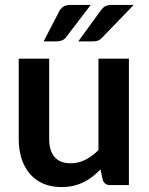

<svg xmlns="http://www.w3.org/2000/svg" viewBox="-20 -751 604 779"><path d="M56 0ZM179.5 -513V-187Q179.5 -140 201.2 -114.2Q223 -88.5 266.5 -88.5Q298.5 -88.5 326.5 -102.8Q354.5 -117 379.5 -142V-513H503V0H427.5Q403 0 396.5 -22.5L388 -63.5Q372 -47.5 355 -34.2Q338 -21 318.5 -11.5Q299 -2 277 3Q255 8 229 8Q187 8 154.8 -6.2Q122.5 -20.5 100.5 -46.5Q78.5 -72.5 67.2 -108.2Q56 -144 56 -187V-513ZM348 -731 248.5 -600.5Q240.5 -590.5 231 -586.8Q221.5 -583 207.5 -583H157L220 -704.5Q227 -717.5 237.2 -724.2Q247.5 -731 267.5 -731ZM522.5 -731 396.5 -600.5Q387.5 -590.5 378.8 -586.8Q370 -583 355.5 -583H297.5L386 -704.5Q390.5 -711 394.8 -715.8Q399 -720.5 404.2 -724Q409.5 -727.5 416.5 -729.2Q423.5 -731 433.5 -731Z"/></svg>

Font: Lato
Style: Bold
Weight: 700
Designer: Lukasz Dziedzic
Foundry: tyPoland Lukasz Dziedzic
Version: Version 2.007; 2014-02-27